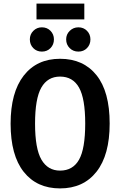

<svg xmlns="http://www.w3.org/2000/svg" viewBox="-20 -1033 668 1068"><path d="M449 -925H183V-1013H449ZM213 -881Q242 -881 261 -861.5Q280 -842 280 -814Q280 -785 261 -765.5Q242 -746 213 -746Q184 -746 165 -765.5Q146 -785 146 -814Q146 -842 165.5 -861.5Q185 -881 213 -881ZM416 -881Q445 -881 464 -861.5Q483 -842 483 -814Q483 -785 464 -765.5Q445 -746 416 -746Q387 -746 367.5 -765.5Q348 -785 348 -814Q348 -842 368 -861.5Q388 -881 416 -881ZM314 -706Q444 -706 517 -614.5Q590 -523 590 -346Q590 -171 517 -78Q444 15 314 15Q185 15 112 -77Q39 -169 39 -345Q39 -519 112 -612.5Q185 -706 314 -706ZM314 -607Q245 -607 210 -546Q175 -485 175 -345Q175 -206 210.5 -145Q246 -84 314 -84Q385 -84 419.5 -144.5Q454 -205 454 -346Q454 -485 419.5 -546Q385 -607 314 -607Z"/></svg>

Font: Fira Sans Condensed Medium
Style: Regular
Weight: 500
Width: 3
Designer: Carrois Corporate & Edenspiekermann AG
Foundry: Carrois Corporate GbR & Edenspiekermann AG
Version: Version 4.203;PS 004.203;hotconv 1.0.88;makeotf.lib2.5.64775